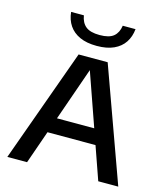

<svg xmlns="http://www.w3.org/2000/svg" viewBox="-117 -884 842 973"><g transform="rotate(15 304.0 -397.0)"><path d="M13 0 227.5 -595H380L595 0H490L296.5 -551.5H309.5L116.5 0ZM143.5 -173.5 166.5 -254H440.5L463.5 -173.5ZM304.5 -660.5Q251.5 -660.5 215.2 -677Q179 -693.5 159 -723.2Q139 -753 135 -793.5H202Q208 -756 231.5 -736.8Q255 -717.5 304.5 -717.5Q354.5 -717.5 377.5 -736.8Q400.5 -756 406 -793.5H473Q469 -753 449.2 -723.2Q429.5 -693.5 393.5 -677Q357.5 -660.5 304.5 -660.5Z"/></g></svg>

Font: Encode Sans SC Condensed Thin Medium
Style: Regular
Weight: 500
Version: Version 3.002